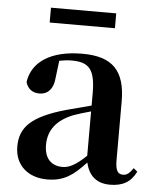

<svg xmlns="http://www.w3.org/2000/svg" viewBox="-54 -789 692 850"><g transform="rotate(5 292.5 -363.5)"><path d="M138 -677H428V-743H138ZM466 15C522 15 558 -5 582 -53L565 -67C547 -41 535 -34 520 -34C498 -34 486 -48 486 -95V-356C486 -494 428 -552 295 -552C154 -552 72 -496 59 -406C67 -376 89 -360 120 -360C154 -360 182 -382 186 -439L195 -512C215 -516 232 -518 250 -518C327 -518 355 -488 355 -381V-327L245 -298C93 -255 43 -204 43 -118C43 -34 103 16 187 16C263 16 304 -16 358 -74C371 -18 405 15 466 15ZM355 -104C306 -57 277 -45 250 -45C201 -45 169 -75 169 -136C169 -203 206 -248 277 -277C297 -284 325 -293 355 -301Z"/></g></svg>

Font: Noto Serif SC
Style: Bold
Weight: 700
Designer: Ryoko NISHIZUKA 西塚涼子 (kana & ideographs); Frank Grießhammer (Latin, Greek & Cyrillic); Wenlong ZHANG 张文龙 (bopomofo); San
Foundry: Adobe
Version: Version 2.001;hotconv 1.1.0;makeotfexe 2.6.0